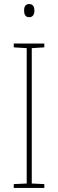

<svg xmlns="http://www.w3.org/2000/svg" viewBox="-20 -929 287 949"><path d="M124 -909C104 -909 99 -893 99 -877C99 -859 105 -844 124 -844C143 -844 150 -858 150 -877C150 -893 145 -909 124 -909ZM199 0V-19L137 -22V-691L199 -695V-714H48V-695L112 -691V-22L48 -19V0Z"/></svg>

Font: Noto Sans Oriya Cond Thin
Style: Regular
Weight: 100
Width: 3
Designer: Amélie Bonet and Sol Matas
Foundry: Google LLC
Version: Version 2.006